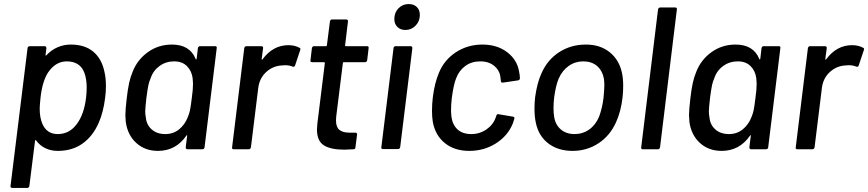

<svg xmlns="http://www.w3.org/2000/svg" viewBox="-20 -737 4286 948"><path d="M503 -312Q503 -281 499 -253Q490 -182 468 -132Q439 -65 388 -28.5Q337 8 265 8Q231 8 203.5 -5.5Q176 -19 158 -44Q156 -46 154.5 -45Q153 -44 153 -42L125 181Q123 191 114 191H41Q36 191 33.5 188Q31 185 32 181L116 -499Q116 -503 119 -506Q122 -509 127 -509H200Q209 -509 209 -499L205 -466Q204 -464 205.5 -463Q207 -462 209 -464Q233 -490 264 -503.5Q295 -517 329 -517Q399 -517 441 -481.5Q483 -446 496 -381Q503 -352 503 -312ZM405 -255Q408 -282 408 -304Q408 -349 396 -379Q386 -406 364 -420Q342 -434 310 -434Q255 -434 218 -380Q189 -336 180 -254Q176 -214 176 -200Q176 -157 189 -126Q211 -75 265 -75Q322 -75 358 -123Q395 -171 405 -255Z M968 -509H1042Q1052 -509 1050 -499L990 -10Q990 -6 987 -3Q984 0 979 0H906Q897 0 897 -10L904 -66Q905 -69 903 -69.5Q901 -70 900 -67Q848 8 760 8Q696 8 653 -31Q610 -70 601 -135Q599 -157 599 -168Q599 -196 606 -254Q611 -297 617.5 -327Q624 -357 635 -383Q658 -442 710 -479.5Q762 -517 829 -517Q917 -517 946 -446Q947 -443 948.5 -443.5Q950 -444 951 -447L957 -499Q959 -509 968 -509ZM927 -253Q933 -295 933 -324Q933 -334 931 -352Q926 -388 902.5 -411Q879 -434 840 -434Q799 -434 767.5 -411Q736 -388 724 -351Q717 -336 713 -318Q709 -300 703 -255Q697 -203 697 -186Q697 -172 700 -158Q703 -121 729 -98Q755 -75 796 -75Q836 -75 864.5 -98.5Q893 -122 907 -158Q914 -174 918 -192.5Q922 -211 927 -253Z M1459 -501Q1466 -498 1462 -489L1437 -414Q1434 -405 1425 -408Q1409 -415 1387 -415L1373 -414Q1328 -412 1294.5 -381.5Q1261 -351 1255 -302L1219 -10Q1217 0 1208 0H1134Q1124 0 1126 -10L1186 -499Q1188 -509 1197 -509H1270Q1275 -509 1277.5 -506Q1280 -503 1279 -499L1272 -446Q1272 -443 1273.5 -442.5Q1275 -442 1276 -444Q1328 -514 1404 -514Q1435 -514 1459 -501Z M1782 -430H1677Q1673 -430 1673 -426L1640 -161Q1639 -154 1639 -142Q1639 -110 1655.5 -96Q1672 -82 1706 -82H1734Q1739 -82 1741.5 -79Q1744 -76 1743 -72L1735 -10Q1735 0 1725 0Q1693 2 1680 2Q1613 2 1579 -19.5Q1545 -41 1545 -98Q1545 -107 1547 -127L1584 -426Q1584 -430 1580 -430H1521Q1511 -430 1513 -440L1520 -499Q1522 -509 1531 -509H1590Q1594 -509 1594 -513L1609 -631Q1611 -641 1620 -641H1690Q1694 -641 1696.5 -638Q1699 -635 1698 -631L1684 -513Q1683 -512 1684 -510.5Q1685 -509 1687 -509H1792Q1802 -509 1800 -499L1793 -440Q1791 -430 1782 -430Z M1927 -643Q1927 -675 1947.5 -696Q1968 -717 1998 -717Q2023 -717 2038 -702.5Q2053 -688 2053 -663Q2053 -632 2032 -610.5Q2011 -589 1982 -589Q1957 -589 1942 -604Q1927 -619 1927 -643ZM1863 -11 1923 -499Q1923 -503 1926 -506Q1929 -509 1933 -509H2007Q2016 -509 2016 -499L1956 -11Q1954 -1 1945 -1H1871Q1861 -1 1863 -11Z M2117 -135Q2113 -158 2113 -190Q2113 -224 2117 -256Q2126 -328 2147 -377Q2173 -441 2231 -479Q2289 -517 2362 -517Q2435 -517 2484.5 -479Q2534 -441 2543 -383Q2547 -366 2547 -350Q2546 -341 2537 -340L2463 -329H2461Q2453 -329 2453 -338L2451 -354Q2448 -388 2421 -411Q2394 -434 2351 -434Q2308 -434 2277 -411Q2246 -388 2232 -350Q2220 -321 2211 -255Q2207 -222 2207 -193Q2207 -179 2209 -161Q2214 -121 2239 -98Q2264 -75 2307 -75Q2349 -75 2382.5 -98.5Q2416 -122 2428 -158L2430 -163Q2430 -166 2431 -167Q2432 -171 2435 -172.5Q2438 -174 2442 -173L2513 -161Q2521 -159 2520 -153Q2520 -150 2519 -149Q2518 -144 2512 -127Q2487 -66 2428.5 -29Q2370 8 2297 8Q2224 8 2176.5 -30.5Q2129 -69 2117 -135Z M2625 -134Q2619 -163 2619 -201Q2619 -229 2622 -256Q2632 -329 2654 -376Q2683 -442 2741 -479.5Q2799 -517 2873 -517Q2943 -517 2990 -479.5Q3037 -442 3051 -377Q3057 -349 3057 -313Q3057 -286 3054 -257Q3046 -187 3022 -134Q2992 -67 2935 -29.5Q2878 8 2807 8Q2735 8 2686.5 -29.5Q2638 -67 2625 -134ZM2938 -161Q2954 -204 2960 -255Q2964 -299 2964 -317Q2964 -330 2962 -348Q2954 -389 2927.5 -411.5Q2901 -434 2860 -434Q2820 -434 2788 -411.5Q2756 -389 2738 -348Q2724 -314 2716 -255Q2713 -228 2713 -203Q2713 -179 2716 -161Q2722 -121 2749 -98Q2776 -75 2817 -75Q2857 -75 2889 -97.5Q2921 -120 2938 -161Z M3146 -10 3229 -690Q3231 -700 3240 -700H3314Q3324 -700 3322 -690L3239 -10Q3237 0 3228 0H3154Q3144 0 3146 -10Z M3751 -509H3825Q3835 -509 3833 -499L3773 -10Q3773 -6 3770 -3Q3767 0 3762 0H3689Q3680 0 3680 -10L3687 -66Q3688 -69 3686 -69.5Q3684 -70 3683 -67Q3631 8 3543 8Q3479 8 3436 -31Q3393 -70 3384 -135Q3382 -157 3382 -168Q3382 -196 3389 -254Q3394 -297 3400.5 -327Q3407 -357 3418 -383Q3441 -442 3493 -479.5Q3545 -517 3612 -517Q3700 -517 3729 -446Q3730 -443 3731.5 -443.5Q3733 -444 3734 -447L3740 -499Q3742 -509 3751 -509ZM3710 -253Q3716 -295 3716 -324Q3716 -334 3714 -352Q3709 -388 3685.5 -411Q3662 -434 3623 -434Q3582 -434 3550.5 -411Q3519 -388 3507 -351Q3500 -336 3496 -318Q3492 -300 3486 -255Q3480 -203 3480 -186Q3480 -172 3483 -158Q3486 -121 3512 -98Q3538 -75 3579 -75Q3619 -75 3647.5 -98.5Q3676 -122 3690 -158Q3697 -174 3701 -192.5Q3705 -211 3710 -253Z M4242 -501Q4249 -498 4245 -489L4220 -414Q4217 -405 4208 -408Q4192 -415 4170 -415L4156 -414Q4111 -412 4077.5 -381.5Q4044 -351 4038 -302L4002 -10Q4000 0 3991 0H3917Q3907 0 3909 -10L3969 -499Q3971 -509 3980 -509H4053Q4058 -509 4060.5 -506Q4063 -503 4062 -499L4055 -446Q4055 -443 4056.5 -442.5Q4058 -442 4059 -444Q4111 -514 4187 -514Q4218 -514 4242 -501Z"/></svg>

Font: Barlow Medium
Style: Italic
Weight: 500
Italic angle: -7°
Designer: Jeremy Tribby
Foundry: Tribby Type
Version: Version 1.408